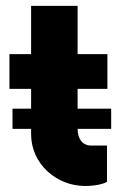

<svg xmlns="http://www.w3.org/2000/svg" viewBox="-20 -616 425 645"><path d="M353.5 -251H240.7V-317.4H340.8V-434.1H240.7V-596.2H84.5V-434.1H11.7V-317.4H84.5V-251H22V-183.1H84.5V-165C84.5 -66.9 168 8.8 266.1 8.8C297.4 8.8 328.1 2.4 339.4 -5.4V-127H286.1C258.3 -127 240.7 -148.4 240.7 -183.1H353.5Z"/></svg>

Font: Now Black
Style: Regular
Weight: 400
Designer: Alfredo Marco Pradil
Foundry: Alfredo Marco Pradil
Version: Version 1.200;hotconv 1.0.109;makeotfexe 2.5.65596